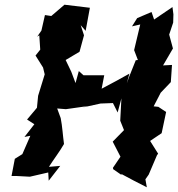

<svg xmlns="http://www.w3.org/2000/svg" viewBox="-20 -762 757 816"><path d="M598 0 612 -20 647 -102 652 -109 618 -163 667 -196 686 -286 653 -308 633 -310 663 -368 706 -413 711 -486 673 -484 715 -556 699 -615 716 -666 717 -701 713 -732 635 -679 624 -711 563 -685 541 -650 576 -658 550 -549 566 -507 557 -506 529 -436 519 -408 530 -449C491 -427 452 -406 412 -385L423 -442H335L315 -460L301 -409L283 -457L259 -507L318 -542L337 -612L323 -655L344 -631L362 -729L254 -742L198 -694L171 -698L156 -632L138 -606L147 -612L151 -551L131 -526L163 -475L170 -446L142 -355L137 -304L95 -254L126 -234L84 -180L109 -185L75 -107L43 -87L29 -14H50L107 -11L185 -29L187 6L236 -57L188 -53C208 -85 232 -115 252 -150C247 -186 245 -225 238 -260L223 -301L260 -298L352 -311L330 -305L407 -322L460 -324L480 -284L496 -344L491 -249L507 -209L459 -160L492 -96L460 -49L461 -43L497 -18L495 -23C530 -4 566 15 604 34Z"/></svg>

Font: Asimov Aggro
Style: CondIt
Weight: 500
Designer: Google
Version: Version 2.000980; 2014